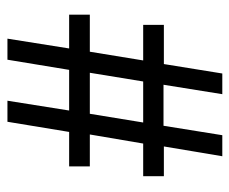

<svg xmlns="http://www.w3.org/2000/svg" viewBox="-72 -560 632 529"><g transform="rotate(90 244.5 -296.0)"><path d="M240 -592 214 -430H327L353 -592H411L384 -431H466V-374H376L351 -227H439V-170H344L316 0H258L285 -170H173L145 0H87L114 -170H21V-227H123L147 -374H49V-431H157L183 -592ZM181 -227H294L318 -374H205Z"/></g></svg>

Font: Mukta Malar
Style: Regular
Weight: 400
Designer: Aadarsh Rajan, Girish Dalvi, Yashodeep Gholap
Foundry: Ek Type
Version: Version 2.538;PS 1.000;hotconv 16.6.51;makeotf.lib2.5.65220;